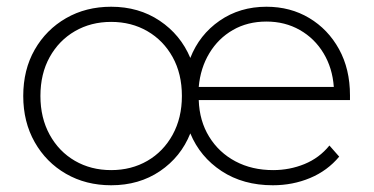

<svg xmlns="http://www.w3.org/2000/svg" viewBox="-20 -546 1109 570"><path d="M310 4Q235 4 176 -30Q117 -64 83 -124Q49 -184 49 -261Q49 -339 83 -398.5Q117 -458 176 -492Q235 -526 310 -526Q392 -526 454 -484.5Q516 -443 545 -374Q572 -443 632 -484.5Q692 -526 771 -526Q842 -526 898 -492.5Q954 -459 986.5 -400Q1019 -341 1019 -263Q1019 -260 1019 -256Q1019 -252 1019 -249H570Q572 -187 601 -140Q630 -93 679 -67Q728 -41 791 -41Q840 -41 884 -59Q928 -77 958 -114L987 -81Q952 -39 900.5 -17.5Q849 4 790 4Q702 4 638 -38Q574 -80 545 -150Q517 -80 455 -38Q393 4 310 4ZM310 -41Q370 -41 417.5 -68.5Q465 -96 492.5 -146Q520 -196 520 -261Q520 -327 492.5 -376.5Q465 -426 417.5 -453.5Q370 -481 310 -481Q250 -481 202.5 -453.5Q155 -426 127.5 -376.5Q100 -327 100 -261Q100 -196 127.5 -146Q155 -96 202.5 -68.5Q250 -41 310 -41ZM570 -288H971Q967 -344 940.5 -388Q914 -432 870 -457Q826 -482 771 -482Q715 -482 671.5 -457Q628 -432 601.5 -388Q575 -344 570 -288Z"/></svg>

Font: Montserrat Light
Style: Regular
Weight: 300
Designer: Julieta Ulanovsky
Foundry: Julieta Ulanovsky
Version: Version 9.000; ttfautohint (v1.8.4.7-5d5b)